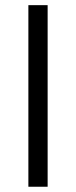

<svg xmlns="http://www.w3.org/2000/svg" viewBox="-20 -710 289 730"><path d="M87.9 -690.4H161.1V0H87.9Z"/></svg>

Font: DINish
Style: Regular
Weight: 400
Designer: Bert Driehuis
Foundry: Playbeing
Version: Version 3.008; git-95204e4c-release